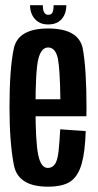

<svg xmlns="http://www.w3.org/2000/svg" viewBox="-20 -714 375 738"><path d="M164 3.5V-68.5Q137 -68.5 127 -118.5Q116.5 -168 116.5 -301Q116.5 -445 127.5 -488Q138.5 -531.5 165 -531.5Q193 -531.5 202.5 -489Q210.5 -449 212 -332.5H106.5V-267H312Q312.5 -283.5 312.5 -301Q312.5 -450.5 298 -528Q282 -604.5 165 -604.5Q49 -604.5 33 -527Q16.5 -449.5 16.5 -301.5Q16.5 -168 33 -81.5Q48 3.5 164 3.5ZM164 -68.5V3.5Q221.5 3.5 251 -16.5Q280 -36.5 294 -84.5Q307 -131 309.5 -210L211.5 -217Q209 -170 205 -131.5Q200.5 -93.5 189.5 -81Q179.5 -68.5 164 -68.5ZM165 -620Q189 -620 204.5 -630Q220 -640 227.5 -656.8Q235 -673.5 235 -694H186Q186 -681.5 184.2 -673.2Q182.5 -665 177.8 -661Q173 -657 165 -657Q158.5 -657 154 -661Q149.5 -665 147 -673Q144.5 -681 144.5 -694H95.5Q95.5 -673.5 103.5 -656.8Q111.5 -640 126.8 -630Q142 -620 165 -620Z"/></svg>

Font: Anybody ExtraCondensed Medium
Style: Regular
Weight: 500
Width: 2
Version: Version 1.113;gftools[0.9.25]